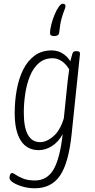

<svg xmlns="http://www.w3.org/2000/svg" viewBox="-20 -800 511 1032"><path d="M167 212Q135 212 104 203.5Q73 195 52 182Q31 169 31 156Q31 148 34.5 139Q38 130 46 130Q51 130 65.5 140Q80 150 105 160Q130 170 168 170Q233 170 267.5 111.5Q302 53 317 -79Q294 -37 259.5 -15Q225 7 188 7Q125 7 92 -44Q59 -95 59 -192Q59 -257 70 -317.5Q81 -378 104.5 -425.5Q128 -473 166 -501Q204 -529 258 -529Q289 -529 314.5 -514Q340 -499 358 -471Q363 -492 369 -511Q372 -520 376.5 -522.5Q381 -525 390 -525H393Q411 -525 410 -511L365 -79Q349 76 302.5 144Q256 212 167 212ZM196 -36Q230 -36 266.5 -67Q303 -98 323 -164L344 -367Q346 -382 348 -397.5Q350 -413 352 -427Q334 -457 311 -472Q288 -487 263 -487Q219 -487 189 -461Q159 -435 141.5 -392.5Q124 -350 116 -298Q108 -246 108 -194Q108 -36 196 -36ZM271 -606Q249 -606 249 -621Q249 -642 256 -669Q263 -696 273.5 -721.5Q284 -747 296 -763.5Q308 -780 316 -780Q322 -780 327 -777.5Q332 -775 332 -769Q332 -759 325.5 -744Q319 -729 311 -700.5Q303 -672 298 -624Q296 -606 271 -606Z"/></svg>

Font: Asap Condensed Condensed ExtraLight
Style: Italic
Weight: 200
Width: 3
Italic angle: -6°
Designer: Pablo Cosgaya
Foundry: Omnibus-Type
Version: Version 3.001; ttfautohint (v1.8.4.7-5d5b)